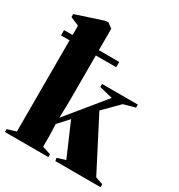

<svg xmlns="http://www.w3.org/2000/svg" viewBox="-190 -944 997 1070"><g transform="rotate(30 308.0 -408.5)"><path d="M0.5 0V-18.5L57 -35.5V-716.5L1.5 -740V-759.5L177 -817H195.5L226 -794.5V-330L223.5 -220.5L421 -462L335.5 -483V-502.5H565.5V-483L491.5 -462.5L396.5 -367L567.5 -35.5L616 -19V0H325L321.5 -19L375 -35.5L284 -246.5L223.5 -180L226 -113.5V-35.5L280 -18V0ZM2 -656.5H357V-622.5H2Z"/></g></svg>

Font: Merriweather 144pt Black
Style: Regular
Weight: 900
Version: Version 2.100